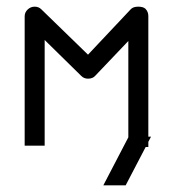

<svg xmlns="http://www.w3.org/2000/svg" viewBox="-20 -490 532 576"><path d="M114 -53H54V-441Q54 -453 63 -461.5Q72 -470 84 -470Q96 -470 104 -462L244 -326L373 -463Q380 -470 395 -470Q409 -470 416 -464Q425 -455 425 -442V-80H433L425 -64.5V-49H417L357 66H290L365 -78V-367L266 -263Q258.5 -254 244 -254Q232 -254 224 -262L114 -370Z"/></svg>

Font: IBM 3270 Semi-Condensed
Style: Condensed
Weight: 400
Monospace: yes
Version: Version 2.3.1